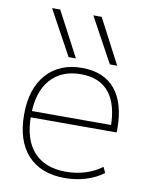

<svg xmlns="http://www.w3.org/2000/svg" viewBox="-88 -855 728 930"><g transform="rotate(10 275.5 -390.0)"><path d="M212 -570 92 -790H132L248 -570ZM415 -570 295 -790H336L451 -570ZM295 10Q177 10 112.5 -60Q48 -130 48 -260Q48 -386 111.5 -458Q175 -530 286 -530Q393 -530 449 -463Q505 -396 505 -268Q505 -263 505 -259.5Q505 -256 504 -251H66V-282H483L472 -269Q472 -383 425 -441Q378 -499 286 -499Q190 -499 136 -437Q82 -375 82 -262V-257Q82 -142 137 -81.5Q192 -21 295 -21Q345 -21 390 -35Q435 -49 471 -76L484 -48Q447 -20 398 -5Q349 10 295 10Z"/></g></svg>

Font: M PLUS 2 ExtraLight
Style: Regular
Weight: 250
Designer: Coji Morishita
Foundry: UNDERFOREST DESIGN
Version: Version 1.001